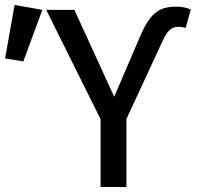

<svg xmlns="http://www.w3.org/2000/svg" viewBox="-150 -746 785 766"><path d="M590.8 -634.9Q574.4 -639 561.5 -639Q541.5 -639 527.2 -626.4Q512.8 -613.8 499 -583.1L354.4 -271.3V0H251.3V-270.3L34.4 -706.7H146.7L305.6 -360L409.7 -602.6Q429.2 -647.7 448.7 -672.8Q468.2 -697.9 492.6 -708.7Q516.9 -719.5 552.3 -719.5Q585.6 -719.5 611.3 -708.2ZM-129.7 -512.8 -91.8 -726.2 19 -706.7 -56.9 -501Z"/></svg>

Font: Fira Code Fixed Retina
Style: Regular
Weight: 450
Monospace: yes
Designer: Carrois Corporate, Edenspiekermann AG, Nikita Prokopov
Foundry: Carrois Corporate, Edenspiekermann AG, Nikita Prokopov
Version: Version 5.002